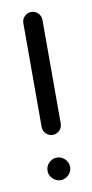

<svg xmlns="http://www.w3.org/2000/svg" viewBox="-67 -551 279 583"><g transform="rotate(-10 72.5 -259.5)"><path d="M37.8 -34.8Q37.8 -48.9 48.1 -59.3Q58.5 -69.6 72.6 -69.6Q86.7 -69.6 97 -59.3Q107.4 -48.9 107.4 -34.8Q107.4 -20.7 97 -10.4Q86.7 0 72.6 0Q58.5 0 48.1 -10.4Q37.8 -20.7 37.8 -34.8ZM72.6 -518.5Q84.8 -518.5 93.5 -509.8Q102.2 -501.1 102.2 -489.3V-169.3Q102.2 -157 93.5 -148.3Q84.8 -139.6 72.6 -139.6Q60.4 -139.6 51.9 -148.3Q43.3 -157 43.3 -169.3V-489.3Q43.3 -501.1 51.9 -509.8Q60.4 -518.5 72.6 -518.5Z"/></g></svg>

Font: 26F Galaxy Hebrew Medium
Style: Regular
Weight: 500
Designer: C₂₉H₂₅N₃O₅
Version: Version 1.000